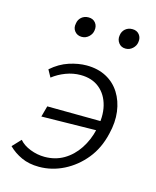

<svg xmlns="http://www.w3.org/2000/svg" viewBox="-96 -669 605 745"><g transform="rotate(15 206.0 -297.0)"><path d="M131 8Q91 8 60.5 -6Q30 -20 8 -42L40 -76Q56 -57 84.5 -46Q113 -35 142 -35Q185 -35 219 -55Q253 -75 276.5 -110.5Q300 -146 310 -190Q323 -244 312.5 -286.5Q302 -329 272 -353.5Q242 -378 196 -378Q166 -378 137 -367Q108 -356 85 -338L69 -367Q102 -396 139 -408Q176 -420 209 -420Q254 -420 288 -402Q322 -384 342.5 -351.5Q363 -319 368.5 -277Q374 -235 362 -187Q348 -126 313 -83Q278 -40 230.5 -16Q183 8 131 8ZM90 -183 102 -227 342 -225 331 -187ZM161 -522Q143 -522 132.5 -535Q122 -548 126 -566Q128 -582 139.5 -592Q151 -602 168 -602Q186 -602 196 -589.5Q206 -577 203 -559Q201 -544 189 -533Q177 -522 161 -522ZM337 -522Q319 -522 309 -535.5Q299 -549 302 -566Q304 -582 315.5 -592Q327 -602 344 -602Q362 -602 372 -589.5Q382 -577 379 -559Q377 -544 365 -533Q353 -522 337 -522Z"/></g></svg>

Font: Ysabeau Office Light
Style: Italic
Weight: 300
Italic angle: -12°
Designer: Christian Thalmann (Catharsis Fonts)
Version: Version 2.001;gftools[0.9.30]; featfreeze: tnum,lnum,ss02